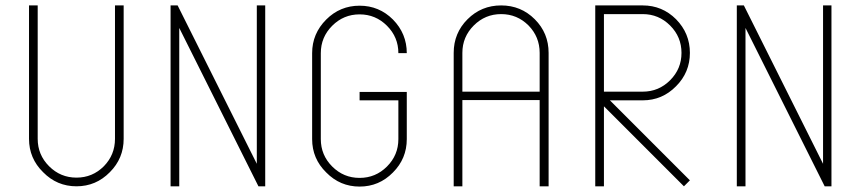

<svg xmlns="http://www.w3.org/2000/svg" viewBox="-20 -687 3172 708"><path d="M436 -667V-175Q436 -103 385 -52Q334 0 262 0Q190 0 139 -52Q87 -103 87 -175V-667H119V-175Q119 -116 161 -74Q203 -32 262 -32Q321 -32 363 -74Q404 -116 404 -175V-667Z M927 -667H958V0H933L641 -584V0H609V-667H635L927 -83Z M1306 -348H1480V-174Q1480 -102 1429 -51Q1378 1 1306 1Q1234 1 1183 -51Q1131 -102 1131 -174V-491Q1131 -563 1183 -615Q1234 -666 1306 -666Q1378 -666 1429 -615Q1480 -563 1480 -491H1449Q1449 -550 1407 -592Q1365 -634 1306 -634Q1247 -634 1205 -592Q1163 -550 1163 -491V-174Q1163 -115 1205 -73Q1247 -31 1306 -31Q1365 -31 1407 -73Q1449 -115 1449 -174V-317H1306Z M1952 -616Q2003 -565 2003 -492V0H1970V-318H1685V0H1653V-492Q1653 -565 1704 -616Q1755 -667 1828 -667Q1901 -667 1952 -616ZM1970 -492Q1970 -551 1929 -593Q1887 -635 1828 -635Q1769 -635 1727 -593Q1685 -551 1685 -492V-349H1970Z M2524 -22 2502 0 2207 -295V0H2175V-667H2350Q2422 -667 2473 -616Q2524 -564 2524 -492Q2524 -420 2473 -369Q2422 -317 2350 -317H2229ZM2207 -349H2350Q2409 -349 2451 -391Q2493 -433 2493 -492Q2493 -551 2451 -593Q2409 -635 2350 -635H2207Z M3015 -667H3046V0H3021L2729 -584V0H2697V-667H2723L3015 -83Z"/></svg>

Font: Zector
Style: Regular
Weight: 400
Designer: GGBot
Version: 0.72